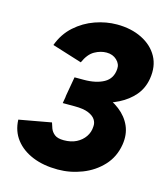

<svg xmlns="http://www.w3.org/2000/svg" viewBox="-109 -797 778 894"><g transform="rotate(15 280.5 -350.0)"><path d="M252 12Q183 12 130.5 -9.5Q78 -31 47.5 -70.5Q17 -110 15 -165L170 -193Q173 -182 179 -166Q185 -150 199.5 -138.5Q214 -127 244 -127Q279 -127 304.5 -140Q330 -153 345 -175Q360 -197 361 -224Q363 -242 353 -257.5Q343 -273 319 -283Q295 -293 252 -293H195L213 -397H253Q311 -397 361.5 -381.5Q412 -366 449.5 -337Q487 -308 504.5 -268Q522 -228 514 -178Q504 -117 464.5 -74.5Q425 -32 368.5 -10Q312 12 252 12ZM200 -326 217 -423H262Q321 -423 358.5 -444Q396 -465 399 -512Q401 -536 381.5 -554.5Q362 -573 332 -573Q303 -573 274.5 -557Q246 -541 227 -498L83 -543Q104 -600 146 -637.5Q188 -675 240.5 -693.5Q293 -712 345 -712Q414 -712 466 -686Q518 -660 543 -614.5Q568 -569 558 -508Q550 -460 521 -426Q492 -392 448.5 -370Q405 -348 354 -337Q303 -326 251 -326Z"/></g></svg>

Font: Figtree Light ExtraBold
Style: Italic
Weight: 800
Italic angle: -9.5°
Version: Version 2.001;gftools[0.9.30]